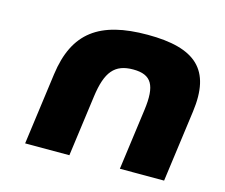

<svg xmlns="http://www.w3.org/2000/svg" viewBox="-81 -635 868 742"><g transform="rotate(15 353.0 -264.0)"><path d="M252 0H75L113.8 -287C137.1 -459 232.4 -528 424.4 -528C616.4 -528 693.1 -459 669.8 -287L631 0H454L487 -244C500.6 -345 478.9 -384 404.9 -384C330.9 -384 298.6 -345 285 -244Z"/></g></svg>

Font: Hussar Techniczny
Style: Bold 
Weight: 700
Foundry: Cannot Into Space Fonts
Version: Version 0.77